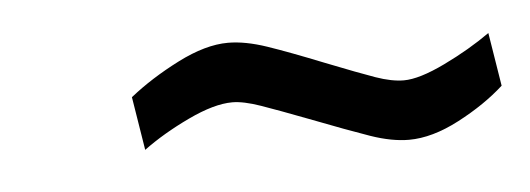

<svg xmlns="http://www.w3.org/2000/svg" viewBox="-26 -371 613 222"><g transform="rotate(-5 280.0 -260.0)"><path d="M329 -229Q295 -242 275 -249Q255 -256 242 -256Q221 -256 190.5 -241.5Q160 -227 137 -210L127 -272Q152 -292 184.5 -308.5Q217 -325 243 -325Q263 -325 288 -316.5Q313 -308 353 -292Q391 -277 409.5 -270.5Q428 -264 442 -264Q460 -264 490 -278.5Q520 -293 544 -310L554 -248Q532 -228 500.5 -211.5Q469 -195 442 -195Q422 -195 397.5 -203.5Q373 -212 329 -229Z"/></g></svg>

Font: Cairo
Style: Italic
Weight: 400
Italic angle: -13°
Designer: Mohamed Gaber, Accademia di Belle Arti di Urbino and others
Foundry: Kief Type Foundry, Accademia di Belle Arti di Urbino and others
Version: Version 3.011